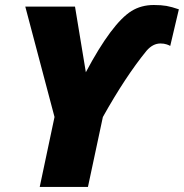

<svg xmlns="http://www.w3.org/2000/svg" viewBox="-20 -740 728 760"><path d="M328.1 0H137.2L195.8 -276.9L80.1 -713.9H276.9L319.8 -454.1Q371.1 -550.8 416.7 -611.8Q462.4 -672.9 500.7 -696.5Q539.1 -720.2 588.9 -720.2Q618.2 -720.2 638.9 -716.6Q659.7 -712.9 688 -703.1L653.8 -558.1Q650.9 -560.5 640.1 -564.2Q629.4 -567.9 615.2 -567.9Q585 -567.9 560.1 -539.1Q477.1 -437.5 387.2 -276.9Z"/></svg>

Font: Open Sans Extrabold
Style: Italic
Weight: 800
Italic angle: -12°
Foundry: Ascender Corporation
Version: Version 1.10